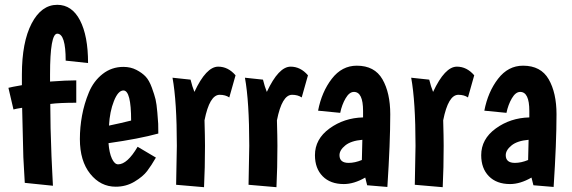

<svg xmlns="http://www.w3.org/2000/svg" viewBox="-20 -755 2377 798"><path d="M36 -300 15 -390Q25 -393 71 -401V-445Q71 -580 111.5 -657.5Q152 -735 218 -735Q279 -735 312.5 -670.5Q346 -606 346 -493L253 -503Q253 -615 218 -615Q188 -615 188 -445V-416Q255 -421 297 -421V-328Q228 -328 189 -323Q189 -229 194 -106Q195 -86 197 -43Q199 0 200 17L83 5Q82 -12 80 -48Q78 -84 77 -102Q73 -247 72 -307Q46 -303 36 -300Z M638 -200Q558 -178 431 -160Q434 -120 445 -96Q456 -72 471 -72Q509 -72 552 -145L628 -100Q609 -67 591.5 -44Q574 -21 539 0Q504 21 461 21Q398 21 355 -32.5Q312 -86 312 -177Q312 -226 321 -275Q330 -324 349.5 -371Q369 -418 406.5 -447.5Q444 -477 493 -477Q523 -477 547 -464.5Q571 -452 585.5 -436.5Q600 -421 611 -391Q622 -361 626.5 -342Q631 -323 634 -287Q637 -251 637.5 -240.5Q638 -230 638 -200ZM493 -379Q471 -379 453.5 -335Q436 -291 433 -233Q486 -244 525 -254Q525 -379 493 -379Z M959 -442 933 -350Q917 -361 893 -361Q851 -361 830 -255Q832 -185 832 -149Q832 -57 828 23L712 13Q715 -134 715 -149Q715 -334 697 -432L772 -424Q779 -395 788 -373Q837 -478 887 -478Q928 -478 959 -442Z M1260 -442 1234 -350Q1218 -361 1194 -361Q1152 -361 1131 -255Q1133 -185 1133 -149Q1133 -57 1129 23L1013 13Q1016 -134 1016 -149Q1016 -334 998 -432L1073 -424Q1080 -395 1089 -373Q1138 -478 1188 -478Q1229 -478 1260 -442Z M1394 -286 1302 -295Q1317 -373 1359 -427.5Q1401 -482 1463 -482Q1537 -482 1569.5 -425.5Q1602 -369 1602 -280Q1602 -161 1590 22L1506 15L1498 -17Q1451 10 1409 10Q1353 10 1321 -22.5Q1289 -55 1289 -110Q1289 -177 1349.5 -221Q1410 -265 1489 -267V-294Q1489 -373 1451 -373Q1432 -373 1416.5 -346.5Q1401 -320 1394 -286ZM1484 -90 1486 -174Q1439 -170 1415 -150.5Q1391 -131 1391 -110Q1391 -78 1429 -78Q1455 -78 1484 -90Z M1951 -442 1925 -350Q1909 -361 1885 -361Q1843 -361 1822 -255Q1824 -185 1824 -149Q1824 -57 1820 23L1704 13Q1707 -134 1707 -149Q1707 -334 1689 -432L1764 -424Q1771 -395 1780 -373Q1829 -478 1879 -478Q1920 -478 1951 -442Z M2085 -286 1993 -295Q2008 -373 2050 -427.5Q2092 -482 2154 -482Q2228 -482 2260.5 -425.5Q2293 -369 2293 -280Q2293 -161 2281 22L2197 15L2189 -17Q2142 10 2100 10Q2044 10 2012 -22.5Q1980 -55 1980 -110Q1980 -177 2040.5 -221Q2101 -265 2180 -267V-294Q2180 -373 2142 -373Q2123 -373 2107.5 -346.5Q2092 -320 2085 -286ZM2175 -90 2177 -174Q2130 -170 2106 -150.5Q2082 -131 2082 -110Q2082 -78 2120 -78Q2146 -78 2175 -90Z"/></svg>

Font: Boogaloo
Style: Regular
Weight: 400
Designer: John Vargas Beltran
Foundry: John Vargas Beltran
Version: Version 1.001